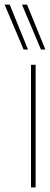

<svg xmlns="http://www.w3.org/2000/svg" viewBox="-90 -810 218 830"><path d="M44 0V-530H64V0ZM12 -596 -70 -790H-48L31 -596ZM87 -596 5 -790H27L106 -596Z"/></svg>

Font: Georama ExtraCondensed Thin
Style: Regular
Weight: 100
Width: 2
Designer: Jean-Baptiste Levee
Foundry: Production Type
Version: Version 1.001